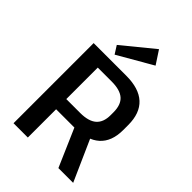

<svg xmlns="http://www.w3.org/2000/svg" viewBox="-274 -1072 1186 1186"><g transform="rotate(45 319.0 -479.5)"><path d="M78 -700H363Q474 -700 530.5 -648Q587 -596 587 -493V-449Q587 -349 530 -298Q473 -247 363 -247H197V-336H324Q397 -336 432 -366.5Q467 -397 467 -459V-484Q467 -550 432.5 -580.5Q398 -611 324 -611H175L203 -643V0H78ZM351 -274H477L599 0H470ZM447 -872 220 -741 187 -793 390 -959Z"/></g></svg>

Font: Pathway Extreme 28pt SemiBold
Style: Regular
Weight: 600
Designer: Eduardo Rodriguez Tunni
Foundry: Eduardo Rodriguez Tunni
Version: Version 1.001;gftools[0.9.26]